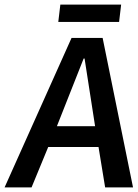

<svg xmlns="http://www.w3.org/2000/svg" viewBox="-22 -820 602 840"><path d="M508 -800H242L233 -724H499ZM227 -268 344 -564H348L394 -268ZM438 0H560L427 -654H291L-2 0H116L189 -177H409Z"/></svg>

Font: Falling Sky
Style: Obl
Weight: 400
Designer: Paul D. Hunt
Foundry: Adobe Systems Incorporated
Version: Version 1.02